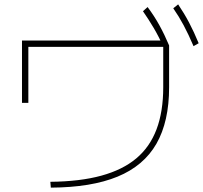

<svg xmlns="http://www.w3.org/2000/svg" viewBox="-20 -871 923 873"><path d="M208.9 -44.4Q343.3 -45.6 440.6 -72.2Q537.8 -98.9 599.4 -150.6Q661.1 -202.2 691.7 -282.8Q722.2 -363.3 722.2 -474.4V-657.8H108.9V-403.3H80V-686.7H736.7L748.9 -664.4V-474.4Q748.9 -317.8 691.1 -217.2Q633.3 -116.7 514.4 -67.8Q395.6 -18.9 211.1 -17.8ZM726.7 -651.1Q702.2 -704.4 678.9 -743.9Q655.6 -783.3 630 -820L651.1 -838.9Q681.1 -798.9 704.4 -756.7Q727.8 -714.4 748.9 -664.4ZM860 -661.1Q836.7 -715.6 815 -756.1Q793.3 -796.7 767.8 -833.3L790 -851.1Q817.8 -810 840 -767.8Q862.2 -725.6 883.3 -674.4Z"/></svg>

Font: Paperlogy 1 Thin
Style: Regular
Weight: 250
Designer: redesigned by Lee Juim, glyphs from Gmarket Sans & Montserrat
Foundry: PT&
Version: Version 1.001